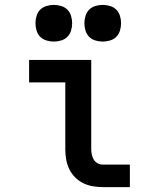

<svg xmlns="http://www.w3.org/2000/svg" viewBox="-20 -765 640 785"><path d="M401 0Q380 0 359.5 -3.5Q339 -7 320.5 -16Q302 -25 287 -40Q272 -55 263 -74Q254 -93 250.5 -113.5Q247 -134 247 -155V-428H99V-520H353V-155Q353 -144 355.5 -132.5Q358 -121 364 -111.5Q370 -102 380 -97Q390 -92 401 -92H511V0ZM400 -595Q385 -595 370 -599.5Q355 -604 344.5 -614.5Q334 -625 329.5 -640Q325 -655 325 -670Q325 -685 329.5 -700Q334 -715 344.5 -725.5Q355 -736 370 -740.5Q385 -745 400 -745Q415 -745 430 -740.5Q445 -736 455.5 -725.5Q466 -715 470.5 -700Q475 -685 475 -670Q475 -655 470.5 -640Q466 -625 455.5 -614.5Q445 -604 430 -599.5Q415 -595 400 -595ZM200 -595Q185 -595 170 -599.5Q155 -604 144.5 -614.5Q134 -625 129.5 -640Q125 -655 125 -670Q125 -685 129.5 -700Q134 -715 144.5 -725.5Q155 -736 170 -740.5Q185 -745 200 -745Q215 -745 230 -740.5Q245 -736 255.5 -725.5Q266 -715 270.5 -700Q275 -685 275 -670Q275 -655 270.5 -640Q266 -625 255.5 -614.5Q245 -604 230 -599.5Q215 -595 200 -595Z"/></svg>

Font: Zed Mono Semibold Extended
Style: Regular
Weight: 600
Width: 7
Monospace: yes
Designer: Belleve Invis
Foundry: Belleve Invis
Version: Version 1.0.0; ttfautohint (v1.8.4)